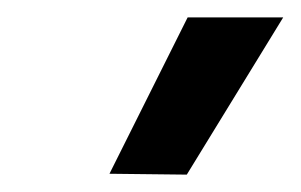

<svg xmlns="http://www.w3.org/2000/svg" viewBox="-20 -809 346 221"><path d="M195 -608 106 -609 196 -789H306Z"/></svg>

Font: Be Vietnam Pro Medium
Style: Italic
Weight: 500
Italic angle: -12°
Designer: Lam Bao, Tony Le, Vietanh Nguyen
Foundry: Yellow Type Foundry
Version: Version 1.002; ttfautohint (v1.8.3)